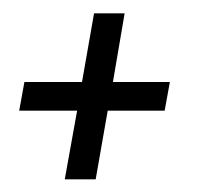

<svg xmlns="http://www.w3.org/2000/svg" viewBox="-20 -388 306 295"><path d="M79.5 -112.5 98.5 -218H9.5L17.5 -262H106L124.5 -367.5H171.5L153.5 -262H241L233 -218H145.5L127 -112.5Z"/></svg>

Font: Anybody ExtraExpanded Light
Style: Italic
Weight: 300
Width: 8
Italic angle: -10°
Designer: Tyler Finck
Foundry: Etcetera Type Company
Version: Version 1.010; ttfautohint (v1.8.3) -l 8 -r 50 -G 200 -x 14 